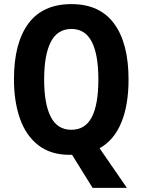

<svg xmlns="http://www.w3.org/2000/svg" viewBox="-20 -745 694 935"><path d="M606 -358Q606 -233 570.5 -147.5Q535 -62 465 -23L598 170H431L331 9H319Q227 9 166.5 -38Q106 -85 77 -168Q48 -251 48 -359Q48 -535 118 -630Q188 -725 328 -725Q466 -725 536 -629.5Q606 -534 606 -358ZM195 -358Q195 -238 227.5 -175.5Q260 -113 327 -113Q395 -113 427 -174.5Q459 -236 459 -358Q459 -479 427 -541.5Q395 -604 328 -604Q260 -604 227.5 -541Q195 -478 195 -358Z"/></svg>

Font: Noto Sans Arabic Cond
Style: Bold
Weight: 700
Width: 3
Designer: Monotype Design Team, Nadine Chahine, Nizar Qandah and Khaled Hosny
Foundry: Monotype Imaging Inc.
Version: Version 2.012; ttfautohint (v1.8.4.7-5d5b)